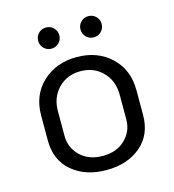

<svg xmlns="http://www.w3.org/2000/svg" viewBox="-105 -771 793 876"><g transform="rotate(-15 291.5 -333.0)"><path d="M227.1 -668.8Q241.7 -654.2 241.7 -633.3Q241.7 -612.5 227.1 -597.9Q212.5 -583.3 191.7 -583.3Q170.8 -583.3 156.2 -597.9Q141.7 -612.5 141.7 -633.3Q141.7 -654.2 156.2 -668.8Q170.8 -683.3 191.7 -683.3Q212.5 -683.3 227.1 -668.8ZM427.1 -668.8Q441.7 -654.2 441.7 -633.3Q441.7 -612.5 427.1 -597.9Q412.5 -583.3 391.7 -583.3Q370.8 -583.3 356.2 -597.9Q341.7 -612.5 341.7 -633.3Q341.7 -654.2 356.2 -668.8Q370.8 -683.3 391.7 -683.3Q412.5 -683.3 427.1 -668.8ZM516.7 -300V-183.3Q516.7 -90 453.8 -36.7Q390.8 16.7 291.7 16.7Q192.5 16.7 129.6 -36.7Q66.7 -90 66.7 -183.3V-300Q66.7 -397.5 130.4 -457.1Q194.2 -516.7 291.7 -516.7Q389.2 -516.7 452.9 -457.1Q516.7 -397.5 516.7 -300ZM145.8 -300V-183.3Q145.8 -127.5 185.8 -88.8Q225.8 -50 291.7 -50Q357.5 -50 397.5 -88.8Q437.5 -127.5 437.5 -183.3V-300Q437.5 -365.8 396.2 -407.9Q355 -450 291.7 -450Q228.3 -450 187.1 -407.9Q145.8 -365.8 145.8 -300Z"/></g></svg>

Font: BoonBaan
Style: Regular
Weight: 400
Designer: Sungsit Sawaiwan
Foundry: FontUni
Version: Version 2.0